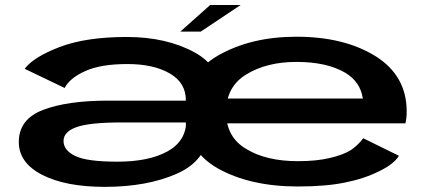

<svg xmlns="http://www.w3.org/2000/svg" viewBox="-20 -738 1720 766"><path d="M871 -205V-321.5Q871 -466 757.8 -528.2Q644.5 -590.5 486 -590.5Q323 -590.5 218.2 -550.5Q113.5 -510.5 78.5 -463.5L238 -387Q258 -426.5 320.2 -454.5Q382.5 -482.5 488 -482.5Q592.5 -482.5 657 -445.2Q721.5 -408 721.5 -338V-222.5L742.5 -205ZM398 7.5Q567 7.5 686 -45.2Q805 -98 815 -218L723.5 -259Q723.5 -176 649 -134.5Q574.5 -93 448.5 -93Q326.5 -93 280 -115.8Q233.5 -138.5 233.5 -175.5Q233.5 -212.5 285.8 -231Q338 -249.5 464 -249.5Q570.5 -249.5 729.5 -249.5V-336.5Q537 -336.5 411 -336.5Q248.5 -336.5 151.8 -299.5Q55 -262.5 55 -171.5Q55 -88.5 148.2 -40.5Q241.5 7.5 398 7.5ZM1168.5 6V-95Q1041.5 -95 962 -144Q882 -191 882 -291Q882 -392 962.5 -441Q1044 -491 1163 -491Q1284 -491 1358 -447.5Q1418 -411 1427.5 -345H865V-246H1597.5Q1602.5 -267 1602.5 -293.5Q1602.5 -436 1478 -514Q1353 -591.5 1162.5 -591.5Q981 -591.5 850 -516.5Q719 -441 719 -292Q719 -140.5 848.5 -66.5Q977.5 6 1168.5 6ZM1168.5 -95V6Q1279.5 6 1355 -9.5Q1431.5 -24.5 1492 -54.5Q1552 -83.5 1571.5 -116.5L1429 -186.5Q1410 -160 1379.5 -139Q1348 -119.5 1295 -107.5Q1242.5 -95 1168.5 -95ZM699.5 -612H781L940 -718H818.5Z"/></svg>

Font: Anybody ExtraExpanded SemiBold
Style: Regular
Weight: 600
Width: 8
Version: Version 1.113;gftools[0.9.25]